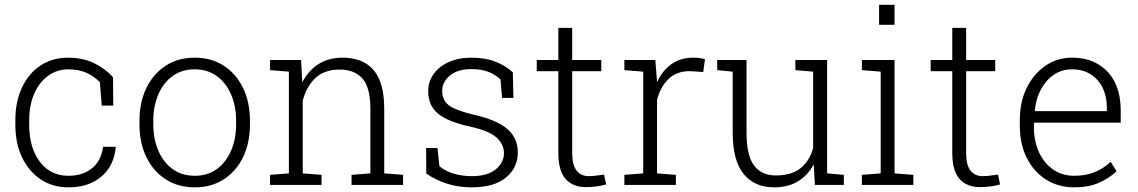

<svg xmlns="http://www.w3.org/2000/svg" viewBox="-20 -782 4811 812"><path d="M269 10.3Q203.6 10.3 152.8 -22.9Q102.5 -56.2 73.7 -115.7Q44.9 -175.3 44.9 -253.9V-274.4Q44.9 -352.1 72.8 -411.1Q100.1 -470.7 150.4 -504.4Q200.7 -538.1 268.6 -538.1Q330.1 -538.1 377.9 -514.9Q425.8 -491.7 458 -455.1L459 -335.4H410.2L402.3 -434.1Q377.9 -460 345.2 -474.4Q312.5 -488.8 270 -488.8Q220.2 -488.8 182.6 -460.9Q145 -433.1 124.3 -384.5Q103.5 -335.9 103.5 -274.4V-253.9Q103.5 -189.5 124 -141.1Q144.5 -92.3 181.6 -65.4Q218.8 -38.6 269.5 -38.6Q328.6 -38.6 368.2 -69.6Q407.7 -100.6 416 -161.1H468.3L469.2 -158.2Q464.8 -108.4 439.9 -70.3Q414.6 -32.2 371.3 -11Q328.1 10.3 269 10.3Z M804.2 10.3Q732.4 10.3 680.7 -23.9Q627.9 -57.6 598.9 -117.9Q569.8 -178.2 569.8 -255.9V-272Q569.8 -349.6 599.1 -409.7Q627.9 -469.7 680.4 -503.9Q732.9 -538.1 803.2 -538.1Q874.5 -538.1 926.8 -503.9Q979 -469.7 1008.1 -409.9Q1037.1 -350.1 1037.1 -272V-255.9Q1037.1 -178.2 1008.3 -117.7Q979 -57.6 926.5 -23.7Q874 10.3 804.2 10.3ZM804.2 -38.6Q858.4 -38.6 897.5 -67.4Q936.5 -96.2 957.5 -145.5Q978.5 -194.8 978.5 -255.9V-272Q978.5 -333.5 957.5 -381.8Q936.5 -431.2 897.2 -460Q857.9 -488.8 803.2 -488.8Q748.5 -488.8 709.5 -460Q669.9 -431.2 649.2 -381.8Q628.4 -332.5 628.4 -272V-255.9Q628.4 -193.8 649.4 -145.5Q669.9 -96.7 709.2 -67.6Q748.5 -38.6 804.2 -38.6Z M1339.8 -42.5V0H1122.1V-42.5L1201.7 -48.8V-479L1122.1 -485.4V-528.3H1253.4L1258.3 -433.6Q1283.7 -483.4 1326.7 -510.7Q1369.6 -538.1 1429.2 -538.1Q1515.1 -538.1 1560.1 -485.6Q1605 -433.1 1605 -321.3V-48.8L1684.6 -42.5V0H1466.8V-42.5L1546.4 -48.8V-320.8Q1546.4 -412.6 1512.7 -450.2Q1479 -487.8 1416.5 -487.8Q1351.1 -487.8 1313 -451.2Q1274.9 -414.6 1260.3 -355.5V-48.8Z M1975.6 10.3Q1919.9 10.3 1872.3 -4.6Q1824.7 -19.5 1782.7 -47.9L1782.2 -156.2H1830.1L1838.4 -78.6Q1866.7 -56.6 1901.4 -46.9Q1936 -37.1 1975.6 -37.1Q2042 -37.1 2076.7 -65.9Q2111.3 -94.7 2111.3 -134.3Q2111.3 -171.4 2080.3 -200Q2049.3 -228.5 1970.2 -246.1Q1875.5 -266.6 1833.3 -300.8Q1791 -335 1791 -396Q1791 -436.5 1813.5 -468.3Q1835.9 -500.5 1877.2 -519.3Q1918.5 -538.1 1974.1 -538.1Q2032.2 -538.1 2075.2 -521.2Q2118.2 -504.4 2148.9 -476.1L2151.4 -367.7H2103.5L2096.7 -445.8Q2074.7 -466.8 2045.4 -478.3Q2016.1 -489.7 1974.1 -489.7Q1914.6 -489.7 1882.3 -462.2Q1850.1 -434.6 1850.1 -397.9Q1850.1 -374 1860.4 -356.4Q1871.6 -335.9 1904.1 -322Q1936.5 -308.1 1981.9 -297.4Q2081.1 -274.9 2125.5 -236.6Q2169.9 -198.2 2169.9 -137.2Q2169.9 -72.8 2119.9 -31.2Q2069.8 10.3 1975.6 10.3Z M2458.5 9.3Q2402.8 9.3 2372.1 -25.1Q2341.3 -59.6 2341.3 -136.2V-481H2250V-528.3H2341.3V-664.1H2399.9V-528.3H2522.9V-481H2399.9V-136.2Q2399.9 -83.5 2418.7 -60.3Q2437.5 -37.1 2468.8 -37.1Q2485.4 -37.1 2501.5 -39.3Q2517.6 -41.5 2534.7 -43.9L2543.5 -2Q2525.9 3.4 2503.4 6.3Q2481 9.3 2458.5 9.3Z M2838.4 -42.5V0H2620.6V-42.5L2700.2 -48.8V-479L2620.6 -485.4V-528.3H2751.5L2757.8 -447.8L2758.3 -433.6Q2780.8 -482.9 2819.3 -510.5Q2857.9 -538.1 2911.6 -538.1Q2942.9 -538.1 2961.4 -531.2L2954.1 -477.5L2899.9 -481Q2843.8 -482.4 2808.1 -448.7Q2772.5 -415 2758.8 -359.4V-48.8Z M3253.9 10.3Q3170.9 10.3 3124.8 -46.4Q3078.6 -103 3078.6 -222.2V-479L3013.2 -485.4V-528.3H3137.2V-221.2Q3137.2 -124.5 3168.9 -82.3Q3200.7 -40 3260.7 -40Q3328.6 -40 3366.7 -71.5Q3404.8 -103 3418.9 -156.2V-479L3343.8 -485.4V-528.3H3478V-48.8L3548.8 -42.5V0H3426.3L3421.4 -86.9Q3396.5 -40.5 3354.7 -15.1Q3313 10.3 3253.9 10.3Z M3763.2 -761.7V-677.2H3697.8V-761.7ZM3842.8 -42.5V0H3625V-42.5L3704.6 -48.8V-479L3625 -485.4V-528.3H3763.2V-48.8Z M4124.5 9.3Q4068.8 9.3 4038.1 -25.1Q4007.3 -59.6 4007.3 -136.2V-481H3916V-528.3H4007.3V-664.1H4065.9V-528.3H4189V-481H4065.9V-136.2Q4065.9 -83.5 4084.7 -60.3Q4103.5 -37.1 4134.8 -37.1Q4151.4 -37.1 4167.5 -39.3Q4183.6 -41.5 4200.7 -43.9L4209.5 -2Q4191.9 3.4 4169.4 6.3Q4147 9.3 4124.5 9.3Z M4522.9 10.3Q4455.6 10.3 4403.3 -22.9Q4351.6 -56.2 4322.3 -114.3Q4293 -172.4 4293 -248.5V-275.4Q4293 -351.6 4322.3 -410.6Q4351.6 -470.2 4401.6 -504.2Q4451.7 -538.1 4513.2 -538.1Q4578.6 -538.1 4624.5 -510.3Q4719.7 -452.6 4719.7 -313V-263.2H4353.5L4352.5 -241.7Q4353 -183.6 4374.5 -137.2Q4396 -91.3 4434.1 -64.9Q4472.2 -38.6 4522.9 -38.6Q4572.8 -38.6 4610.6 -54.4Q4648.4 -70.3 4677.2 -97.7L4702.1 -57.6Q4671.4 -28.3 4627.7 -9Q4584 10.3 4522.9 10.3ZM4356.4 -314.9 4357.4 -312H4661.1V-326.7Q4661.1 -373 4643.6 -410.2Q4625.5 -446.8 4592.5 -467.8Q4559.6 -488.8 4513.2 -488.8Q4470.7 -488.8 4437.5 -466.3Q4403.8 -443.8 4382.6 -404.3Q4361.3 -364.7 4356.4 -314.9Z"/></svg>

Font: Battambang Light
Style: Regular
Weight: 300
Designer: Danh Hong
Version: Version 8.002; ttfautohint (v1.8.3)